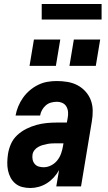

<svg xmlns="http://www.w3.org/2000/svg" viewBox="-20 -934 540 962"><path d="M132 8Q111 8 91.5 3Q72 -2 57 -14.5Q42 -27 33 -44Q24 -61 20 -80.5Q16 -100 16.5 -121Q17 -142 20 -162Q24 -188 35 -213Q46 -238 66.5 -257Q87 -276 112 -288.5Q137 -301 162.5 -308Q188 -315 214 -317.5Q240 -320 266 -320H315L319 -342Q322 -357 321 -372Q320 -387 313 -399.5Q306 -412 293 -418Q280 -424 264 -424Q250 -424 235.5 -420Q221 -416 209.5 -406Q198 -396 190.5 -382.5Q183 -369 181 -355H58Q62 -378 71.5 -401Q81 -424 95.5 -444.5Q110 -465 129.5 -481.5Q149 -498 171.5 -509Q194 -520 217.5 -524Q241 -528 264 -528Q292 -528 318.5 -523.5Q345 -519 368 -507Q391 -495 408.5 -475.5Q426 -456 435 -432Q444 -408 444.5 -380.5Q445 -353 440 -325L386 0H262L276 -82Q265 -62 249.5 -45Q234 -28 215 -16Q196 -4 174.5 2Q153 8 132 8ZM199 -96Q218 -96 236.5 -105.5Q255 -115 267.5 -131Q280 -147 286.5 -166Q293 -185 296 -204L298 -216H266Q254 -216 242 -215.5Q230 -215 218.5 -213Q207 -211 195 -207.5Q183 -204 172 -198Q161 -192 153 -182Q145 -172 143 -160Q141 -147 143.5 -134.5Q146 -122 154 -112.5Q162 -103 174 -99.5Q186 -96 199 -96ZM328 -604 350 -736H482L460 -604ZM128 -604 150 -736H282L260 -604ZM189 -836V-914H489V-836Z"/></svg>

Font: Iosevka SS04 Extrabold Oblique
Style: Regular
Weight: 800
Italic angle: -9°
Monospace: yes
Designer: Belleve Invis
Foundry: Belleve Invis
Version: Version 19.0.0; ttfautohint (v1.8.4)